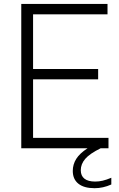

<svg xmlns="http://www.w3.org/2000/svg" viewBox="-20 -760 612 984"><path d="M550.5 151V185.5Q508 204.5 465 204.5Q410.5 204.5 381.8 181.5Q353 158.5 353 116Q353 82.5 370.8 54.2Q388.5 26 428.5 0H89V-740H531V-686.5H149.5V-406.5H483V-353.5H149.5V-53.5H536V0H495.5Q439 28 416.5 54.5Q394 81 394 112.5Q394 141 412.8 155.8Q431.5 170.5 468 170.5Q487 170.5 506.2 166Q525.5 161.5 550.5 151Z"/></svg>

Font: Encode Sans Light
Style: Regular
Weight: 300
Designer: Multiple Designers
Foundry: Impallari Type
Version: Version 2.000